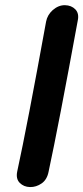

<svg xmlns="http://www.w3.org/2000/svg" viewBox="-20 -738 329 758"><path d="M48 -61Q42 -32 58 -16Q74 0 98.5 0.5Q123 1 144.5 -14Q166 -29 172 -61Q211 -242 287 -657Q293 -685 277.5 -701Q262 -717 236.5 -717.5Q211 -718 188 -698Q167 -679 162 -653Q87 -240 48 -61Z"/></svg>

Font: Balsamiq Sans
Style: Bold Italic
Weight: 700
Italic angle: -12°
Designer: Michael Angeles
Foundry: Balsamiq SRL
Version: Version 1.020; ttfautohint (v1.8.4.7-5d5b);gftools[0.9.26]